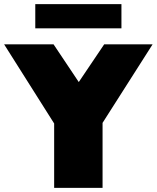

<svg xmlns="http://www.w3.org/2000/svg" viewBox="-27 -916 764 936"><path d="M237 0H473V-317L717 -700H481L357 -516L234 -700H-7L237 -314ZM145 -778H565V-896H145Z"/></svg>

Font: Chess Sans Black
Style: Regular
Weight: 900
Designer: Wolf Bōese
Foundry: Wolf Bōese
Version: Version 7.223;Glyphs 3.3 (3306)